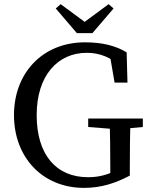

<svg xmlns="http://www.w3.org/2000/svg" viewBox="-20 -888 722 923"><path d="M383.8 15.2C467.1 15.2 535.1 -7.5 604.1 -43.8V-87.6C604.1 -165.9 605.1 -243 607.1 -318.3H507.2C509.2 -242 510.2 -164.1 510.2 -87.8V-28.8L556.9 -76.8C500.7 -49 459.5 -36.1 403.4 -36.1C250 -36.1 156.3 -144.2 156.3 -334.7C156.3 -526.2 258.7 -634.1 396.9 -634.1C459.7 -634.1 514 -612.5 567.7 -563.2V-619.9L505.3 -639.6L530.8 -491H592.8L588.8 -636.6C532.7 -669.5 470.2 -684.5 388.2 -684.5C183.8 -684.5 47.2 -536.2 47.2 -334.7C47.2 -132.7 183.4 15.2 383.8 15.2ZM404 -277.5 533.6 -267.2H556.2L666.6 -277.5V-318.3H404V-277.5ZM271.6 -868 248 -847.3 349.6 -728.6H424.2L525.9 -847.3L502.3 -868L344.8 -751.9H429L271.6 -868Z"/></svg>

Font: Source Serif Variable
Style: Regular
Weight: 389
Designer: Frank Grießhammer
Foundry: Adobe Systems Incorporated
Version: Version 3.001;hotconv 1.0.111;makeotfexe 2.5.65597